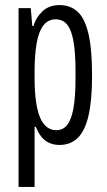

<svg xmlns="http://www.w3.org/2000/svg" viewBox="-20 -558 419 755"><path d="M53 177V-526H101L107 -456H112Q121 -489 147 -513.5Q173 -538 214 -538Q256 -538 284.5 -512.5Q313 -487 327.5 -426.5Q342 -366 342 -262Q342 -163 328 -103Q314 -43 285.5 -15.5Q257 12 214 12Q192 12 174 4Q156 -4 143 -20Q130 -36 121 -59H116V177ZM201 -46Q228 -46 244.5 -67Q261 -88 269 -133.5Q277 -179 277 -252V-276Q277 -346 269.5 -392Q262 -438 245 -460Q228 -482 199 -482Q169 -482 150.5 -458Q132 -434 124 -387.5Q116 -341 116 -276V-252Q116 -199 121.5 -160Q127 -121 137.5 -96Q148 -71 164.5 -58.5Q181 -46 201 -46Z"/></svg>

Font: Archivo ExtraCondensed Light
Style: Regular
Weight: 300
Width: 2
Designer: Hector Gatti
Foundry: Omnibus-Type
Version: Version 2.001